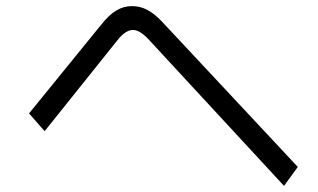

<svg xmlns="http://www.w3.org/2000/svg" viewBox="-20 -664 1040 628"><path d="M468 -533Q438 -566 415 -566Q390 -566 363 -531L126 -235L75 -293L310 -582Q336 -615 360 -629.5Q384 -644 412 -644Q439 -644 463 -631Q487 -618 512 -591L954 -118L909 -56Z"/></svg>

Font: IBM Plex Sans JP
Style: Regular
Weight: 400
Designer: Mike Abbink; Paul van der Laan; Pieter van Rosmalen; Wujin Sim; Yejin Wi; Jinhee Kim; Boomi Park; Yona Kim; Kichan Ma
Foundry: Sandoll Inc.
Version: Version 1.001